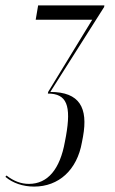

<svg xmlns="http://www.w3.org/2000/svg" viewBox="-104 -515 427 710"><path d="M22 175C113 175 181 114 199 11L203 -10C222 -116 191 -175 82 -175L281 -489L282 -495H37L28 -442H237L74 -175L73 -169C143 -169 160 -125 140 -12L136 9C118 110 73 165 3 165C-26 165 -53 155 -80 134L-84 139C-57 162 -19 175 22 175Z"/></svg>

Font: Moniqa Ita Display
Style: Italic
Weight: 400
Italic angle: -10°
Designer: Rajesh Rajput
Foundry: Rajesh Rajput
Version: Version 1.000